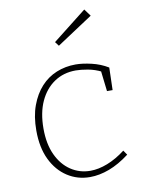

<svg xmlns="http://www.w3.org/2000/svg" viewBox="-88 -840 685 909"><g transform="rotate(-10 255.0 -386.0)"><path d="M271 7Q211 7 162.5 -24.5Q114 -56 86 -114Q58 -172 58 -254Q58 -322 77 -373.5Q96 -425 128 -460Q160 -495 203 -512.5Q246 -530 295 -530Q328 -530 371 -520Q414 -510 450 -488L447 -380H420L408 -483L414 -474Q382 -490 348.5 -496Q315 -502 291 -502Q232 -502 187.5 -472Q143 -442 118 -387.5Q93 -333 93 -257Q93 -183 117.5 -130.5Q142 -78 184 -50Q226 -22 278 -22Q317 -22 360.5 -39Q404 -56 447 -89L462 -67Q412 -29 364 -11Q316 7 271 7ZM233 -631 218 -651 381 -779 406 -745Z"/></g></svg>

Font: Bitter Thin ExtraLight
Style: Regular
Weight: 250
Version: Version 2.002